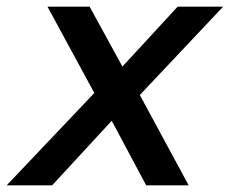

<svg xmlns="http://www.w3.org/2000/svg" viewBox="-48 -554 687 574"><path d="M-28 0 234 -276 94 -534H220L318 -355L483 -534H619L370 -270L516 0H389L286 -193L108 0Z"/></svg>

Font: Geist Mono SemiBold
Style: Italic
Weight: 600
Italic angle: -12°
Monospace: yes
Designer: Basement.studio, Andrés Briganti, Mateo Zaragoza
Foundry: Basement.studio, Vercel, Andrés Briganti, Guido Ferreyra, Mateo Zaragoza
Version: Version 1.500; ttfautohint (v1.8.4.7-5d5b)